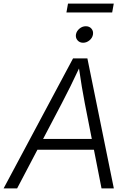

<svg xmlns="http://www.w3.org/2000/svg" viewBox="-43 -1054 723 1074"><path d="M-22.9 0 365.7 -727.5H445.8L593.8 0H524.9L431.2 -477.1Q423.8 -515.1 414.8 -568.4Q405.8 -621.6 395 -696.3H411.1Q377 -623.5 350.8 -570.6Q324.7 -517.6 303.2 -477.1L52.7 0ZM138.7 -216.3 148.9 -276.9H514.2L503.9 -216.3ZM421.9 -814.9Q402.3 -814.9 390.6 -828.6Q378.9 -842.3 381.8 -861.3Q385.3 -880.4 401.4 -893.8Q417.5 -907.2 437 -907.2Q457 -907.2 468.5 -893.8Q480 -880.4 477.1 -861.3Q474.1 -842.3 457.8 -828.6Q441.4 -814.9 421.9 -814.9ZM593.3 -1033.7 584.5 -984.4H328.6L337.4 -1033.7Z"/></svg>

Font: Inter 20pt Light
Style: Italic
Weight: 300
Italic angle: -9.3988°
Version: Version 4.001;git-66647c0bb